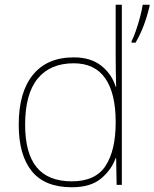

<svg xmlns="http://www.w3.org/2000/svg" viewBox="-20 -780 651 810"><path d="M283 10Q169 10 114 -58Q59 -126 59 -254Q59 -391 119 -464.5Q179 -538 291 -538Q363 -538 407.5 -502.5Q452 -467 468 -414H470Q469 -448 468.5 -480Q468 -512 468 -543V-760H494V0H472L470 -113H468Q450 -63 406 -26.5Q362 10 283 10ZM283 -15Q383 -15 425.5 -80.5Q468 -146 468 -263V-266Q468 -386 424 -449.5Q380 -513 291 -513Q192 -513 139 -448.5Q86 -384 86 -254Q86 -134 134.5 -74.5Q183 -15 283 -15ZM611 -754Q605 -728 596.5 -701.5Q588 -675 577 -649.5Q566 -624 552 -600H535V-606Q543 -621 553 -649.5Q563 -678 571 -708.5Q579 -739 582 -760H611Z"/></svg>

Font: Noto Sans Symbols Thin
Style: Regular
Weight: 250
Version: Version 2.002